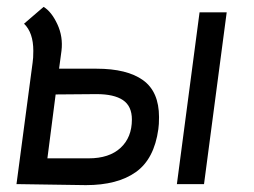

<svg xmlns="http://www.w3.org/2000/svg" viewBox="-20 -536 740 559"><path d="M77 -388Q77 -441 50 -467L107 -516Q130 -502 147 -465.5Q164 -429 159 -388L152 -336H261Q350 -336 396.5 -302.5Q443 -269 443 -195Q443 -173 441 -160Q429 -73 375.5 -35Q322 3 230 3L28 0L75 -354Q77 -366 77 -388ZM640 -500 574 0H495L561 -500ZM364 -188Q364 -227 338 -244.5Q312 -262 261 -262L142 -261L118 -75H238Q298 -75 331 -105.5Q364 -136 364 -188Z"/></svg>

Font: Bellota Text
Style: Bold Italic
Weight: 700
Italic angle: -7.5°
Designer: Kemie Guaida
Foundry: Kemie Guaida
Version: Version 4.001